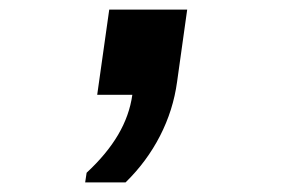

<svg xmlns="http://www.w3.org/2000/svg" viewBox="-20 -197 640 399"><path d="M157 182 160 162Q202 123 225.5 83Q249 43 255 0H182L207 -177H369L348 -27Q340 32 312.5 85.5Q285 139 241 182Z"/></svg>

Font: Chivo Mono
Style: Bold Italic
Weight: 700
Italic angle: -8.05°
Monospace: yes
Version: Version 1.008